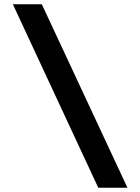

<svg xmlns="http://www.w3.org/2000/svg" viewBox="-20 -775 654 895"><path d="M40 -755H175L574 100H438Z"/></svg>

Font: Intel One Mono Light
Style: Regular
Weight: 300
Monospace: yes
Designer: Fred Shallcrass
Foundry: Frere-Jones Type LLC
Version: Version 1.004